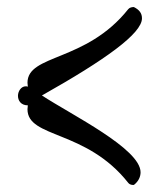

<svg xmlns="http://www.w3.org/2000/svg" viewBox="-20 -512 473 545"><path d="M59 -266C57 -267 54 -267 53 -267C40 -267 31 -253 31 -240C31 -227 39 -213 59 -213C59 -209 58 -205 58 -202C58 -119 224 -145 344 7C349 13 355 13 360 13C373 3 379 -10 379 -23C379 -90 183 -186 99 -241C280 -343 383 -417 383 -460C383 -474 376 -484 360 -492C355 -492 348 -491 344 -486C224 -335 58 -359 58 -277C58 -274 59 -270 59 -266Z"/></svg>

Font: Milonga
Style: Regular
Weight: 400
Designer: Pablo Impallari, Brenda Gallo, Rodrigo Fuenzalida
Foundry: Pablo Impallari, Brenda Gallo, Rodrigo Fuenzalida
Version: Version 1.000